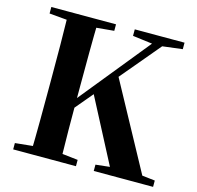

<svg xmlns="http://www.w3.org/2000/svg" viewBox="-108 -856 992 969"><g transform="rotate(15 388.5 -372.0)"><path d="M134 0Q136 -86 136.5 -173Q137 -260 137 -349V-394Q137 -483 136.5 -570Q136 -657 134 -744H290Q288 -658 287.5 -570.5Q287 -483 287 -394V-322Q287 -251 287.5 -169Q288 -87 290 0ZM43 0V-33L200 -49H229L371 -33V0ZM43 -710V-744H381V-710L229 -696H200ZM464 0V-33L610 -49H634L774 -33V0ZM479 -710V-744H739V-710L625 -696L596 -695ZM208 -189 206 -256H226L250 -288L620 -744H674ZM559 0 357 -387 456 -502 729 0Z"/></g></svg>

Font: Noto Serif SC ExtraLight ExtraBold
Style: Regular
Weight: 800
Version: Version 2.002-H1;hotconv 1.1.0;makeotfexe 2.6.0